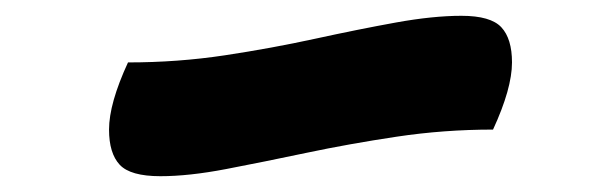

<svg xmlns="http://www.w3.org/2000/svg" viewBox="-20 -494 759 243"><path d="M183 -271Q145 -271 131.5 -285.5Q118 -300 118 -330Q118 -363 142 -415Q205 -415 264.5 -424Q324 -433 379 -445Q434 -457 481 -465.5Q528 -474 564 -474Q601 -474 614.5 -459.5Q628 -445 628 -415Q628 -382 604 -330Q542 -330 482 -321Q422 -312 367.5 -300.5Q313 -289 266 -280Q219 -271 183 -271Z"/></svg>

Font: Lemonada SemiBold
Style: Regular
Weight: 600
Designer: Mohamed Gaber (Arabic), Eduardo Tunni (Latin)
Foundry: Kief Type Foundry
Version: Version 4.005; ttfautohint (v1.8.3)